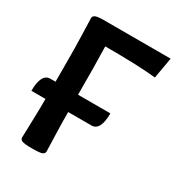

<svg xmlns="http://www.w3.org/2000/svg" viewBox="-161 -752 791 860"><g transform="rotate(30 235.0 -321.5)"><path d="M312.5 -214.4H2Q2 -303.7 48.8 -303.7H358.9Q358.9 -214.4 312.5 -214.4ZM191.9 -257.8Q191.9 -156.2 194.3 -94.7Q196.8 -33.2 196.8 -12.7Q196.8 -2.9 186.3 2.4Q175.8 7.8 133.8 7.8Q91.8 7.8 81.1 2.4Q70.3 -2.9 70.3 -12.7Q70.3 -33.2 72.8 -94.7Q75.2 -156.2 75.2 -267.6V-378.9Q75.2 -490.2 72.8 -550Q70.3 -609.9 70.3 -630.4Q70.3 -640.1 81.1 -645.5Q91.8 -650.9 124 -650.9H470.2L451.2 -542.5Q365.7 -552.2 189 -552.2Q191.9 -470.7 191.9 -257.8Z"/></g></svg>

Font: Bainsley
Style: Bold
Weight: 700
Designer: Paul James MIller
Foundry: High-Logic / Made with FontCreator
Version: Version 1.411;March 28, 2021;FontCreator 13.0.0.2683 64-bit